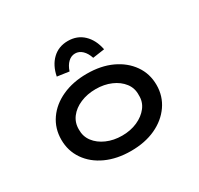

<svg xmlns="http://www.w3.org/2000/svg" viewBox="-162 -971 1224 1181"><g transform="rotate(-30 449.5 -380.5)"><path d="M450 10Q351 10 274.5 -25Q198 -60 155 -122.5Q112 -185 112 -264Q112 -344 155 -406Q198 -468 274.5 -503Q351 -538 450 -538Q550 -538 625.5 -503Q701 -468 744.5 -406Q788 -344 788 -264Q788 -185 744.5 -122.5Q701 -60 625.5 -25Q550 10 450 10ZM450 -99Q510 -99 558.5 -120.5Q607 -142 635.5 -179Q664 -216 662 -264Q664 -313 635.5 -350Q607 -387 558.5 -408Q510 -429 450 -429Q390 -429 341 -408Q292 -387 264 -350Q236 -313 237 -264Q236 -216 264 -179Q292 -142 341 -120.5Q390 -99 450 -99ZM366 -603 282 -615Q296 -687 340 -729Q384 -771 450 -771Q516 -771 560 -729Q604 -687 618 -615L534 -603Q522 -640 500 -661Q478 -682 450 -682Q422 -682 400 -661Q378 -640 366 -603Z"/></g></svg>

Font: Lexend Tera Medium
Style: Regular
Weight: 500
Designer: Bonnie Shaver-Troup, Thomas Jockin
Foundry: Lexend
Version: Version 1.007